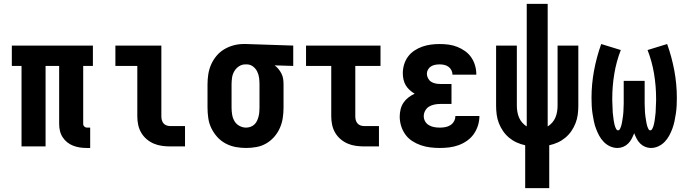

<svg xmlns="http://www.w3.org/2000/svg" viewBox="-20 -755 3540 990"><path d="M428 8Q410 8 392.5 5.5Q375 3 358 -3.5Q341 -10 327 -21Q313 -32 303 -47.5Q293 -63 289 -80.5Q285 -98 285 -116V-415H215V0H91V-415H41V-520H459V-415H409V-116Q409 -108 415 -102.5Q421 -97 428 -97H445V8Z M858 0Q837 0 815 -3Q793 -6 773 -14.5Q753 -23 736 -37.5Q719 -52 708 -71Q697 -90 692.5 -111.5Q688 -133 688 -155V-415H575V-520H812V-155Q812 -145 814.5 -135.5Q817 -126 823.5 -118.5Q830 -111 839.5 -108Q849 -105 858 -105H934V0Z M1249 8Q1222 8 1195 3Q1168 -2 1143.5 -15Q1119 -28 1100.5 -48.5Q1082 -69 1070 -93.5Q1058 -118 1054 -145.5Q1050 -173 1050 -200V-320Q1050 -346 1054 -372Q1058 -398 1068.5 -422Q1079 -446 1096 -466.5Q1113 -487 1135.5 -500.5Q1158 -514 1183.5 -521Q1209 -528 1235 -528Q1239 -528 1242.5 -528Q1246 -528 1250 -528L1492 -520V-415L1396 -418Q1407 -410 1416 -399Q1425 -388 1431.5 -375Q1438 -362 1440 -348Q1442 -334 1442 -320V-200Q1442 -173 1438 -146.5Q1434 -120 1423 -95Q1412 -70 1394 -49.5Q1376 -29 1353 -15.5Q1330 -2 1303 3Q1276 8 1249 8ZM1249 -97Q1260 -97 1271.5 -101Q1283 -105 1291.5 -113Q1300 -121 1305 -131.5Q1310 -142 1313 -153.5Q1316 -165 1317 -176.5Q1318 -188 1318 -200V-320Q1318 -337 1316 -353.5Q1314 -370 1306.5 -385.5Q1299 -401 1285.5 -411.5Q1272 -422 1255 -423H1250Q1249 -423 1247.5 -423Q1246 -423 1245 -423Q1227 -423 1212 -413Q1197 -403 1188 -387.5Q1179 -372 1176.5 -354.5Q1174 -337 1174 -320V-200Q1174 -182 1177 -164Q1180 -146 1189 -130.5Q1198 -115 1214.5 -106Q1231 -97 1249 -97Z M1858 0Q1837 0 1815 -3Q1793 -6 1773 -14.5Q1753 -23 1736 -37.5Q1719 -52 1708 -71Q1697 -90 1692.5 -111.5Q1688 -133 1688 -155V-415H1558V-520H1942V-415H1812V-155Q1812 -145 1814.5 -135.5Q1817 -126 1823.5 -118.5Q1830 -111 1839.5 -108Q1849 -105 1858 -105H1934V0Z M2248 8Q2223 8 2198.5 5Q2174 2 2150.5 -6Q2127 -14 2106 -27.5Q2085 -41 2070.5 -61Q2056 -81 2048.5 -105Q2041 -129 2041 -154Q2041 -172 2045.5 -191Q2050 -210 2060.5 -225.5Q2071 -241 2086 -252.5Q2101 -264 2118 -272Q2104 -280 2092 -291Q2080 -302 2072 -315.5Q2064 -329 2060.5 -345Q2057 -361 2057 -377Q2057 -400 2063.5 -422Q2070 -444 2083.5 -462.5Q2097 -481 2116.5 -494Q2136 -507 2157.5 -514.5Q2179 -522 2201.5 -525Q2224 -528 2247 -528Q2270 -528 2293 -525Q2316 -522 2337.5 -513.5Q2359 -505 2378 -491.5Q2397 -478 2410 -459Q2423 -440 2429.5 -417.5Q2436 -395 2436 -372Q2436 -371 2436 -370.5Q2436 -370 2436 -370H2313Q2313 -370 2313 -370Q2313 -370 2313 -371Q2313 -382 2307.5 -393Q2302 -404 2292 -411Q2282 -418 2270.5 -420.5Q2259 -423 2247 -423Q2236 -423 2224.5 -421Q2213 -419 2203 -413Q2193 -407 2187 -396.5Q2181 -386 2181 -375Q2181 -375 2181 -375Q2181 -375 2181 -375Q2181 -363 2187 -351.5Q2193 -340 2203 -333.5Q2213 -327 2225.5 -324.5Q2238 -322 2250 -322H2308V-219H2250Q2235 -219 2220 -216Q2205 -213 2192.5 -205.5Q2180 -198 2172.5 -184.5Q2165 -171 2165 -156Q2165 -141 2172.5 -128.5Q2180 -116 2192.5 -109Q2205 -102 2219 -99.5Q2233 -97 2248 -97Q2262 -97 2276 -99.5Q2290 -102 2302 -109.5Q2314 -117 2321 -129.5Q2328 -142 2328 -157H2452Q2452 -157 2452 -157Q2452 -157 2452 -157Q2452 -132 2444.5 -108Q2437 -84 2423 -64Q2409 -44 2388.5 -29.5Q2368 -15 2344.5 -6.5Q2321 2 2296.5 5Q2272 8 2248 8Z M2688 215V-6Q2665 -11 2644 -20.5Q2623 -30 2605 -45Q2587 -60 2574 -79Q2561 -98 2552.5 -119.5Q2544 -141 2541 -164Q2538 -187 2538 -210V-520H2645V-210Q2645 -195 2647.5 -179.5Q2650 -164 2656 -149.5Q2662 -135 2672.5 -123Q2683 -111 2696 -103V-735H2804V-103Q2817 -111 2827.5 -123Q2838 -135 2844 -149.5Q2850 -164 2852.5 -179.5Q2855 -195 2855 -210V-520H2962V-210Q2962 -187 2959 -164Q2956 -141 2947.5 -119.5Q2939 -98 2926 -79Q2913 -60 2895 -45Q2877 -30 2856 -20.5Q2835 -11 2812 -6V215Z M3164 8Q3144 8 3125.5 -0.5Q3107 -9 3093 -23.5Q3079 -38 3069.5 -55.5Q3060 -73 3053 -92Q3046 -111 3042 -130.5Q3038 -150 3035 -170Q3032 -190 3031 -210Q3030 -230 3030 -250Q3030 -321 3043 -391Q3056 -461 3080 -528L3181 -497Q3158 -438 3147.5 -374.5Q3137 -311 3137 -248Q3137 -242 3137 -235.5Q3137 -229 3137.5 -223Q3138 -217 3138 -211Q3138 -205 3138.5 -198.5Q3139 -192 3139 -186Q3139 -180 3139.5 -174Q3140 -168 3141 -161.5Q3142 -155 3142.5 -149Q3143 -143 3144 -137Q3145 -131 3146 -125Q3147 -119 3148.5 -113Q3150 -107 3152 -101Q3154 -95 3157.5 -89Q3161 -83 3167 -83Q3173 -83 3176.5 -89.5Q3180 -96 3182 -102.5Q3184 -109 3185.5 -115.5Q3187 -122 3188 -128.5Q3189 -135 3190 -141.5Q3191 -148 3192 -154.5Q3193 -161 3193.5 -167.5Q3194 -174 3194.5 -180.5Q3195 -187 3195 -193.5Q3195 -200 3195.5 -207Q3196 -214 3196 -220.5Q3196 -227 3196 -233.5Q3196 -240 3196 -246.5Q3196 -253 3196 -260V-338H3304V-260Q3304 -253 3304 -246.5Q3304 -240 3304 -233.5Q3304 -227 3304 -220.5Q3304 -214 3304.5 -207Q3305 -200 3305 -193.5Q3305 -187 3305.5 -180.5Q3306 -174 3306.5 -167.5Q3307 -161 3308 -154.5Q3309 -148 3310 -141.5Q3311 -135 3312 -128.5Q3313 -122 3314.5 -115.5Q3316 -109 3318 -102.5Q3320 -96 3323.5 -89.5Q3327 -83 3333 -83Q3339 -83 3342.5 -89Q3346 -95 3348 -101Q3350 -107 3351.5 -113Q3353 -119 3354 -125Q3355 -131 3356 -137Q3357 -143 3357.5 -149Q3358 -155 3359 -161.5Q3360 -168 3360.5 -174Q3361 -180 3361 -186Q3361 -192 3361.5 -198.5Q3362 -205 3362 -211Q3362 -217 3362.5 -223Q3363 -229 3363 -235.5Q3363 -242 3363 -248Q3363 -311 3352.5 -374.5Q3342 -438 3319 -497L3420 -528Q3444 -461 3457 -391Q3470 -321 3470 -250Q3470 -230 3469 -210Q3468 -190 3465 -170Q3462 -150 3458 -130.5Q3454 -111 3447 -92Q3440 -73 3430.5 -55.5Q3421 -38 3407 -23.5Q3393 -9 3374.5 -0.5Q3356 8 3336 8Q3321 8 3306.5 2Q3292 -4 3281 -15Q3270 -26 3263 -39.5Q3256 -53 3250 -68Q3244 -53 3237 -39.5Q3230 -26 3219 -15Q3208 -4 3193.5 2Q3179 8 3164 8Z"/></svg>

Font: Iosevka SS04 Extrabold
Style: Regular
Weight: 800
Monospace: yes
Designer: Belleve Invis
Foundry: Belleve Invis
Version: Version 19.0.0; ttfautohint (v1.8.4)